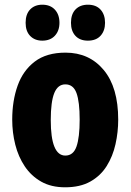

<svg xmlns="http://www.w3.org/2000/svg" viewBox="-20 -787 556 817"><path d="M483 -278Q483 -225 471.5 -173.5Q460 -122 434 -80.5Q408 -39 364.5 -14.5Q321 10 257 10Q198 10 155.5 -14Q113 -38 85.5 -79Q58 -120 45 -171.5Q32 -223 32 -278Q32 -358 55 -422.5Q78 -487 128 -525Q178 -563 259 -563Q360 -563 421.5 -489Q483 -415 483 -278ZM196 -276Q196 -125 258 -125Q292 -125 305.5 -163.5Q319 -202 319 -278Q319 -354 305.5 -391Q292 -428 258 -428Q226 -428 211 -391Q196 -354 196 -276ZM89 -690Q89 -727 108.5 -747Q128 -767 160 -767Q194 -767 213.5 -746Q233 -725 233 -690Q233 -656 213.5 -635Q194 -614 160 -614Q128 -614 108.5 -634Q89 -654 89 -690ZM282 -690Q282 -727 301.5 -747Q321 -767 354 -767Q389 -767 408 -746Q427 -725 427 -690Q427 -656 408 -635Q389 -614 354 -614Q320 -614 301 -634.5Q282 -655 282 -690Z"/></svg>

Font: Noto Sans Sinhala UI ExtraCondensed Black
Style: Regular
Weight: 900
Width: 2
Designer: Jelle Bosma - Monotype Design Team
Foundry: Monotype Imaging Inc.
Version: Version 2.006; ttfautohint (v1.8.4.7-5d5b)